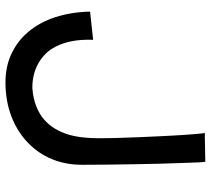

<svg xmlns="http://www.w3.org/2000/svg" viewBox="-54 -688 771 702"><g transform="rotate(90 331.0 -336.5)"><path d="M582 -252Q582 -191.4 561.3 -141.4Q540.5 -91.3 502.9 -55.2Q465.8 -18.6 414.8 2.9Q363.8 24.4 304.2 27.8Q235.4 32.2 183.3 9.8Q131.3 -12.7 96.2 -54.7Q60.5 -96.7 42 -154.8Q23.4 -212.9 22 -280.8L125 -292Q123.5 -247.6 130.1 -214.4Q136.7 -181.2 148.9 -157.2Q160.6 -133.3 176.8 -117.7Q192.9 -102.1 210 -92.3Q251 -69.3 301.8 -69.8Q340.3 -72.8 368.7 -84.5Q397.5 -95.7 417.5 -113.5Q437.5 -131.3 450.7 -153.8Q463.4 -175.8 471.7 -202.1Q479 -228 481.9 -255.4Q484.9 -282.7 484.9 -310.1Q484.9 -324.2 484.6 -341.3Q484.4 -358.4 483.9 -378.4Q482.4 -418 481 -461.4Q479.5 -504.9 477.1 -547.9Q476.1 -569.3 474.9 -588.6Q473.6 -607.9 472.7 -625Q471.7 -640.6 470.2 -658.2Q468.8 -675.8 467.5 -688Q466.3 -700.2 464.8 -700.2L570.8 -702.1Q571.8 -701.2 573.2 -678.7Q574.2 -655.8 575.4 -618.4Q576.7 -581.1 578.1 -533.2Q578.6 -509.3 579.1 -484.9Q579.6 -460.4 580.1 -435.5Q581.1 -385.3 581.5 -337.4Q582 -289.6 582 -252Z"/></g></svg>

Font: Preahvihear
Style: Regular
Weight: 400
Designer: Danh Hong
Version: Version 8.002; ttfautohint (v1.8.3)